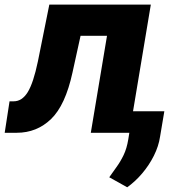

<svg xmlns="http://www.w3.org/2000/svg" viewBox="-37 -565 774 817"><path d="M-17 0 3.6 -133.9H21.3Q56.8 -133.9 81 -172.9Q105.1 -212 124.3 -304L172.9 -545.5H604.8L513.8 0H349.4L418.3 -412.6H305.8L271.3 -255.7Q241.1 -117.2 180.4 -58.6Q119.7 0 34.1 0ZM662.3 -91.6 644.2 16Q638.1 57.2 617.7 97.8Q597.3 138.5 567.6 173.3Q538 208.1 504.3 231.9L427.9 189.3Q442.5 168 458.8 145.8Q475.1 123.6 488.8 95.3Q502.5 67.1 508.9 27.7L528.1 -91.6Z"/></svg>

Font: Inter UI Extra Bold
Style: Italic
Weight: 800
Italic angle: 9.39999°
Designer: Rasmus Andersson
Foundry: rsms
Version: 3.2;8d6f07862